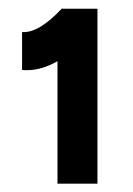

<svg xmlns="http://www.w3.org/2000/svg" viewBox="-20 -821 320 461"><path d="M118 -674Q74 -649 33 -653V-744Q73 -741 129 -801L130 -800H214V-380H118Z"/></svg>

Font: Oak Sans
Style: Bold
Weight: 700
Designer: Erik Kennedy, Walven
Foundry: Erik Kennedy, Walven
Version: Version 1.000